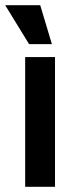

<svg xmlns="http://www.w3.org/2000/svg" viewBox="-62 -720 267 740"><path d="M35 -500V0H150V-500ZM-42 -700 50 -550H138L93 -700Z"/></svg>

Font: Jakob Semi-Condensed
Style: Regular
Weight: 400
Width: 4
Designer: Alan Madić
Foundry: X Cicéro
Version: Version 1.000;Glyphs 3.1.2 (3151)